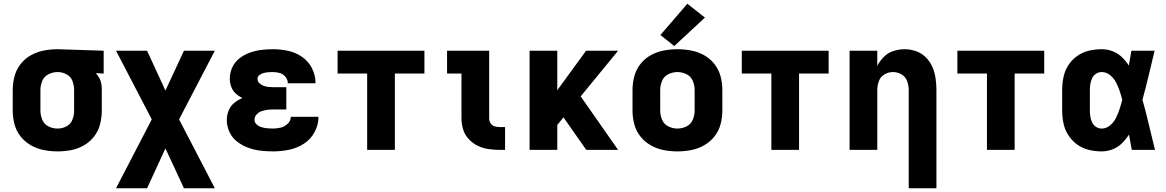

<svg xmlns="http://www.w3.org/2000/svg" viewBox="-20 -801 6232 1026"><path d="M288 8Q325 8 361 1Q397 -6 429 -24.5Q461 -43 483.5 -72.5Q506 -102 515 -138Q524 -174 524 -210V-320Q524 -337 521.5 -353Q519 -369 511 -383.5Q503 -398 492 -410L534 -408V-530L289 -538H288Q251 -538 214.5 -531Q178 -524 145.5 -506Q113 -488 90 -458.5Q67 -429 57.5 -393Q48 -357 48 -320V-210Q48 -173 57.5 -137Q67 -101 90 -72Q113 -43 145.5 -24.5Q178 -6 214.5 1Q251 8 288 8ZM288 -114Q262 -114 239 -125.5Q216 -137 206 -161Q196 -185 196 -210V-320Q196 -345 206 -369Q216 -393 239.5 -404.5Q263 -416 288 -416Q313 -416 335.5 -404Q358 -392 367 -368.5Q376 -345 376 -320V-210Q376 -185 367 -161.5Q358 -138 335.5 -126Q313 -114 288 -114Z M600 205H766L864 -8L963 205H1128L937 -163L1128 -530H963L864 -317L766 -530H600L791 -163Z M1438 8Q1481 8 1523.5 -0.5Q1566 -9 1603 -32.5Q1640 -56 1661 -95Q1682 -134 1682 -177H1534Q1534 -156 1517.5 -140Q1501 -124 1480 -119Q1459 -114 1438 -114Q1423 -114 1408 -115.5Q1393 -117 1378.5 -121Q1364 -125 1352 -135.5Q1340 -146 1340 -161Q1340 -177 1351.5 -189.5Q1363 -202 1378 -207Q1393 -212 1408.5 -214Q1424 -216 1440 -216H1510V-335H1440Q1427 -335 1414 -336.5Q1401 -338 1388.5 -342.5Q1376 -347 1366 -356.5Q1356 -366 1356 -380Q1356 -392 1366.5 -400Q1377 -408 1389 -411Q1401 -414 1413 -415Q1425 -416 1438 -416Q1456 -416 1474.5 -411Q1493 -406 1505.5 -390.5Q1518 -375 1518 -357V-356H1666V-358Q1666 -399 1647 -436.5Q1628 -474 1593.5 -497.5Q1559 -521 1519 -529.5Q1479 -538 1438 -538Q1406 -538 1375 -534Q1344 -530 1314.5 -519.5Q1285 -509 1260 -489.5Q1235 -470 1221.5 -441.5Q1208 -413 1208 -381Q1208 -359 1215.5 -338Q1223 -317 1239 -302Q1255 -287 1275 -277Q1251 -267 1231 -250.5Q1211 -234 1201.5 -209.5Q1192 -185 1192 -159Q1192 -126 1206.5 -95Q1221 -64 1248 -43.5Q1275 -23 1306.5 -11.5Q1338 0 1371 4Q1404 8 1438 8Z M1942 0H2090V-408H2248V-530H1784V-408H1942Z M2650 0H2679V-122H2650Q2636 -122 2623 -126Q2610 -130 2602 -142Q2594 -154 2594 -168V-530H2369V-408H2446V-168Q2446 -138 2455 -109Q2464 -80 2485 -57.5Q2506 -35 2533 -22Q2560 -9 2590 -4.5Q2620 0 2650 0Z M2810 0H2958V-133L2991 -174L3113 0H3283L3083 -286L3283 -530H3112L2958 -319V-530H2810Z M3600 8Q3637 8 3673.5 1Q3710 -6 3742.5 -24.5Q3775 -43 3798 -72Q3821 -101 3830.5 -137Q3840 -173 3840 -210V-320Q3840 -357 3830.5 -393Q3821 -429 3798 -458.5Q3775 -488 3742.5 -506Q3710 -524 3673.5 -531Q3637 -538 3600 -538Q3563 -538 3526.5 -531Q3490 -524 3457.5 -506Q3425 -488 3402 -458.5Q3379 -429 3369.5 -393Q3360 -357 3360 -320V-210Q3360 -173 3369.5 -137Q3379 -101 3402 -72Q3425 -43 3457.5 -24.5Q3490 -6 3526.5 1Q3563 8 3600 8ZM3600 -114Q3575 -114 3551.5 -125.5Q3528 -137 3518 -161Q3508 -185 3508 -210V-320Q3508 -345 3518 -369Q3528 -393 3551.5 -404.5Q3575 -416 3600 -416Q3625 -416 3648.5 -404.5Q3672 -393 3682 -369Q3692 -345 3692 -320V-210Q3692 -185 3682 -161Q3672 -137 3648.5 -125.5Q3625 -114 3600 -114ZM3583 -555 3747 -707 3653 -781 3509 -614Z M4102 0H4250V-408H4408V-530H3944V-408H4102Z M4836 205H4984V-320Q4984 -351 4979.5 -382.5Q4975 -414 4962.5 -443Q4950 -472 4927.5 -494.5Q4905 -517 4875 -527.5Q4845 -538 4814 -538Q4784 -538 4754.5 -528.5Q4725 -519 4703.5 -497.5Q4682 -476 4668 -449V-530H4520V0H4668V-320Q4668 -344 4676.5 -367.5Q4685 -391 4706.5 -403.5Q4728 -416 4752 -416Q4776 -416 4797.5 -403.5Q4819 -391 4827.5 -367.5Q4836 -344 4836 -320Z M5254 0H5402V-408H5560V-530H5096V-408H5254Z M5867 8Q5897 8 5925.5 -3Q5954 -14 5975.5 -35.5Q5997 -57 6013 -82Q6021 -41 6028 0H6152Q6135 -67 6119.5 -134Q6104 -201 6085 -268Q6103 -333 6118.5 -399Q6134 -465 6150 -530H6026Q6019 -491 6012 -451Q5996 -476 5974.5 -496.5Q5953 -517 5925 -527.5Q5897 -538 5867 -538Q5832 -538 5798.5 -530Q5765 -522 5736.5 -502Q5708 -482 5689 -452.5Q5670 -423 5663 -389Q5656 -355 5656 -320V-210Q5656 -176 5663 -142Q5670 -108 5689 -78.5Q5708 -49 5736.5 -28.5Q5765 -8 5798.5 0Q5832 8 5867 8ZM5867 -114Q5851 -114 5837 -123Q5823 -132 5816 -147Q5809 -162 5806.5 -178Q5804 -194 5804 -210V-320Q5804 -336 5806.5 -352Q5809 -368 5816 -383Q5823 -398 5837 -407Q5851 -416 5867 -416Q5892 -416 5912 -399.5Q5932 -383 5943.5 -361Q5955 -339 5963 -315.5Q5971 -292 5977 -268Q5971 -243 5963 -219Q5955 -195 5944 -172Q5933 -149 5912.5 -131.5Q5892 -114 5867 -114Z"/></svg>

Font: Iosevka Sparkle Heavy
Style: Regular
Weight: 900
Designer: Belleve Invis
Foundry: Belleve Invis
Version: Version 4.5.0; ttfautohint (v1.8.3)